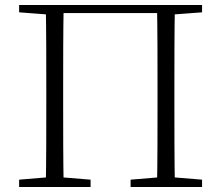

<svg xmlns="http://www.w3.org/2000/svg" viewBox="-20 -743 877 763"><path d="M162 0H233C231 -110 231 -220 231 -333V-390C231 -502 231 -614 233 -723H162C164 -613 164 -502 164 -390V-333C164 -221 164 -110 162 0ZM604 0H675C673 -110 673 -221 673 -333V-390C673 -502 673 -614 675 -723H604C606 -613 606 -502 606 -390V-333C606 -219 606 -110 604 0ZM56 0H340V-29L206 -40H188L56 -29ZM499 0H783V-29L649 -40H631L499 -29ZM56 -694 188 -684H198V-723H56ZM640 -684H649L783 -694V-723H640ZM198 -691H640V-723H198Z"/></svg>

Font: Source Han Serif TW VF
Style: Regular
Weight: 250
Designer: Ryoko NISHIZUKA 西塚涼子 (kana & ideographs); Frank Grießhammer (Latin, Greek & Cyrillic); Wenlong ZHANG 张文龙 (bopomofo); San
Foundry: Adobe
Version: Version 2.002;hotconv 1.1.0;makeotfexe 2.6.0